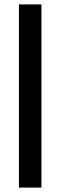

<svg xmlns="http://www.w3.org/2000/svg" viewBox="-20 -851 274 871"><path d="M66 0V-831H168V0Z"/></svg>

Font: Merriweather 48pt
Style: Regular
Weight: 400
Version: Version 2.100